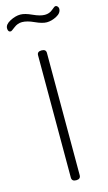

<svg xmlns="http://www.w3.org/2000/svg" viewBox="-188 -996 586 1044"><g transform="rotate(-15 105.0 -474.5)"><path d="M79 -22V-710Q79 -731 104 -731Q129 -731 129 -710V-22Q129 0 104 0Q79 0 79 -22ZM41 -907Q16 -907 -5 -890.5Q-26 -874 -30 -874Q-46 -874 -46 -895Q-46 -917 -15.5 -933Q15 -949 43 -949Q68 -949 107 -931Q146 -913 172 -913Q198 -913 216 -928.5Q234 -944 239 -944Q246 -944 251 -938Q256 -932 256 -925Q256 -901 227.5 -886Q199 -871 172 -871Q147 -871 108 -889Q69 -907 41 -907Z"/></g></svg>

Font: Dosis
Style: Light
Weight: 300
Designer: Edgar Tolentino, Pablo Impallari, Igino Marini
Foundry: Edgar Tolentino, Pablo Impallari, Igino Marini
Version: Version 1.007